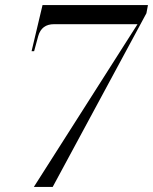

<svg xmlns="http://www.w3.org/2000/svg" viewBox="-20 -734 601 754"><path d="M113 0H187L555 -682L561 -714H147L104 -533H114L130 -592C139 -624 160 -639 192 -639H520Z"/></svg>

Font: Noto Serif Display SemiCondensed
Style: Italic
Weight: 400
Width: 4
Italic angle: -12°
Designer: Monotype Design Team
Foundry: Monotype Imaging Inc.
Version: Version 2.009